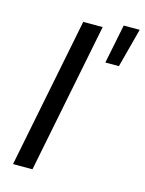

<svg xmlns="http://www.w3.org/2000/svg" viewBox="-117 -845 691 916"><g transform="rotate(15 228.5 -387.5)"><path d="M339 -582H406L457 -775H378ZM39 0H135L283 -742H187Z"/></g></svg>

Font: AWKNG-Font Medium
Style: Italic
Weight: 500
Italic angle: -11.3°
Designer: Awakening Church
Foundry: Awakening Church
Version: Version 1.700;PS 001.700;hotconv 1.0.88;makeotf.lib2.5.64775